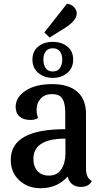

<svg xmlns="http://www.w3.org/2000/svg" viewBox="-20 -976 540 1018"><path d="M335 -956Q354 -954 368 -942.5Q382 -931 386 -913Q394 -871 323 -827L243 -777L215 -804ZM337 -589.5Q306 -563 260 -563Q214 -563 183 -589.5Q152 -616 152 -660Q152 -704 182.5 -729Q213 -754 260 -754Q307 -754 337.5 -729Q368 -704 368 -660Q368 -616 337 -589.5ZM310 -660Q310 -687 297.5 -703.5Q285 -720 260 -720Q235 -720 222.5 -703.5Q210 -687 210 -660Q210 -632 222.5 -614.5Q235 -597 260 -597Q285 -597 297.5 -614.5Q310 -632 310 -660ZM339 -40Q283 22 196 22Q127 22 82 -20Q37 -62 37 -129Q37 -291 326 -291V-378Q326 -428 311 -452.5Q296 -477 255 -477Q218 -477 196 -453.5Q174 -430 174 -394Q174 -371 182 -351Q168 -340 141 -340Q105 -340 84 -358Q63 -376 63 -410Q63 -460 115.5 -495Q168 -530 257 -530Q344 -530 390 -489.5Q436 -449 436 -372V-82Q436 -33 467 -16Q451 15 408 15Q380 15 362 0Q344 -15 339 -40ZM239 -45Q283 -45 305 -78.5Q327 -112 327 -162V-241Q157 -241 157 -133Q157 -93 179 -69Q201 -45 239 -45Z"/></svg>

Font: Sansita
Style: Regular
Weight: 400
Designer: Pablo Cosgaya
Foundry: Omnibus-Type
Version: Version 1.006;hotconv 1.0.109;makeotfexe 2.5.65596